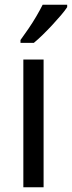

<svg xmlns="http://www.w3.org/2000/svg" viewBox="-20 -786 302 806"><path d="M163 0H78V-536H163ZM262 -756Q253 -742 236 -722Q219 -702 199 -680.5Q179 -659 159 -639.5Q139 -620 122 -606H66V-618Q82 -640 99.5 -665.5Q117 -691 132.5 -717.5Q148 -744 159 -766H262Z"/></svg>

Font: Noto Sans Arabic SemiCondensed
Style: Regular
Weight: 400
Width: 4
Designer: Monotype Design Team, Nadine Chahine, Nizar Qandah and Khaled Hosny
Foundry: Monotype Imaging Inc.
Version: Version 2.012